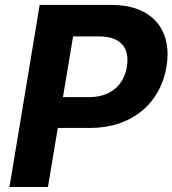

<svg xmlns="http://www.w3.org/2000/svg" viewBox="-20 -747 689 767"><path d="M425.4 -727.3H138.5L17.8 0H171.5L210.9 -235.8H339.8C507.8 -235.8 621.4 -335.2 645.2 -480.8C669 -625.7 590.6 -727.3 425.4 -727.3ZM486.9 -480.8C475.1 -408.7 424.4 -359 335.2 -359H231.5L272 -601.6H375.7C464.5 -601.6 498.6 -553.6 486.9 -480.8Z"/></svg>

Font: TID UI
Style: Bold Italic
Weight: 700
Italic angle: -9.39999°
Designer: The TID Project Authors
Foundry: Bakken & Bæck
Version: Version 1.001;hotconv 1.0.109;makeotfexe 2.5.65596